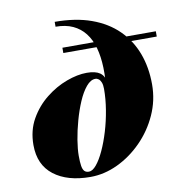

<svg xmlns="http://www.w3.org/2000/svg" viewBox="-85 -840 889 930"><g transform="rotate(-10 360.0 -375.0)"><path d="M286 10Q173 10 106.5 -41.2Q40 -92.5 40 -190Q40 -261.5 71.5 -317Q103 -372.5 151.8 -411.2Q200.5 -450 254.8 -470Q309 -490 354.5 -490Q397 -490 418.8 -475Q440.5 -460 446.5 -425.8Q452.5 -391.5 447.5 -333L424 -398.5Q424 -418.5 419.2 -430.5Q414.5 -442.5 407 -448.2Q399.5 -454 391 -454Q367.5 -454 345.8 -428Q324 -402 306 -360Q288 -318 274.8 -270.2Q261.5 -222.5 254.2 -177.5Q247 -132.5 247 -101.5Q247 -69.5 250 -51Q253 -32.5 260.8 -24.5Q268.5 -16.5 283 -16.5Q300.5 -16.5 320 -40Q339.5 -63.5 358 -103.5Q376.5 -143.5 391.5 -193.2Q406.5 -243 415.2 -296.2Q424 -349.5 424 -398.5L433 -381.5Q440.5 -446 438.8 -500.8Q437 -555.5 425 -598.8Q413 -642 389.2 -672.5Q365.5 -703 329.8 -719.5Q294 -736 245 -736V-760Q347.5 -760 424.5 -732.2Q501.5 -704.5 553.2 -653.5Q605 -602.5 631 -533Q657 -463.5 657 -380Q657 -301.5 625 -231Q593 -160.5 539.2 -106.2Q485.5 -52 419.8 -21Q354 10 286 10ZM260 -604V-630H719.5V-604Z"/></g></svg>

Font: Bodoni Moda 9pt Black
Style: Italic
Weight: 900
Italic angle: -13°
Designer: Owen Earl
Foundry: indestructible type
Version: Version 2.004